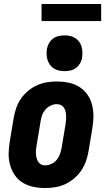

<svg xmlns="http://www.w3.org/2000/svg" viewBox="-20 -938 540 966"><path d="M207 8Q177 8 148 2Q119 -4 95 -18.5Q71 -33 55 -56Q39 -79 31 -107Q23 -135 23.5 -164.5Q24 -194 29 -225L49 -345Q53 -369 61.5 -394Q70 -419 85 -441Q100 -463 121 -480.5Q142 -498 166.5 -509Q191 -520 216 -524Q241 -528 266 -528Q296 -528 325 -522Q354 -516 378 -501.5Q402 -487 418.5 -464Q435 -441 442.5 -413Q450 -385 450 -355.5Q450 -326 445 -295L425 -175Q421 -151 412 -126Q403 -101 388 -79Q373 -57 352 -39.5Q331 -22 307 -11Q283 0 257.5 4Q232 8 207 8ZM207 -106Q223 -106 239 -113.5Q255 -121 265.5 -134Q276 -147 281.5 -162.5Q287 -178 290 -194L310 -314Q312 -325 312.5 -336Q313 -347 312.5 -357.5Q312 -368 309.5 -378Q307 -388 301.5 -396.5Q296 -405 286.5 -409.5Q277 -414 266 -414Q250 -414 234.5 -406.5Q219 -399 208 -386Q197 -373 191.5 -357.5Q186 -342 184 -326L164 -206Q162 -195 161 -184Q160 -173 161 -162.5Q162 -152 164.5 -142Q167 -132 172.5 -123.5Q178 -115 187 -110.5Q196 -106 207 -106ZM305 -580Q291 -580 277 -583Q263 -586 251 -593.5Q239 -601 231.5 -611.5Q224 -622 219.5 -635.5Q215 -649 214.5 -663Q214 -677 216 -692Q219 -707 226.5 -720.5Q234 -734 246.5 -743.5Q259 -753 274.5 -756.5Q290 -760 305 -760Q319 -760 333 -757Q347 -754 358.5 -746.5Q370 -739 378 -728.5Q386 -718 390 -704.5Q394 -691 394.5 -677Q395 -663 393 -648Q391 -633 383 -619.5Q375 -606 362.5 -596.5Q350 -587 335 -583.5Q320 -580 305 -580ZM189 -832V-918H489V-832Z"/></svg>

Font: Iosevka Term Curly Hv Obl
Style: Regular
Weight: 900
Italic angle: -9°
Designer: Belleve Invis
Foundry: Belleve Invis
Version: Version 32.3.0